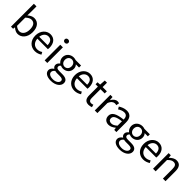

<svg xmlns="http://www.w3.org/2000/svg" viewBox="415 -2634 4723 4723"><g transform="rotate(45 2776.5 -273.0)"><path d="M331 13C456 13 567 -94 567 -281C567 -447 491 -557 350 -557C290 -557 229 -523 180 -480L183 -578V-796H92V0H165L173 -56H176C224 -12 281 13 331 13ZM316 -63C280 -63 231 -78 183 -120V-405C235 -454 283 -480 329 -480C432 -480 472 -399 472 -279C472 -144 406 -63 316 -63Z M929 13C1003 13 1061 -12 1109 -43L1076 -103C1036 -76 993 -60 940 -60C837 -60 766 -134 760 -250H1126C1128 -263 1130 -282 1130 -302C1130 -457 1052 -557 914 -557C788 -557 669 -447 669 -271C669 -92 785 13 929 13ZM759 -315C770 -422 838 -484 915 -484C1000 -484 1050 -425 1050 -315Z M1264 0H1355V-543H1264ZM1310 -655C1346 -655 1373 -680 1373 -714C1373 -751 1346 -773 1310 -773C1274 -773 1247 -751 1247 -714C1247 -680 1274 -655 1310 -655Z M1722 250C1890 250 1996 163 1996 62C1996 -27 1933 -67 1807 -67H1701C1628 -67 1606 -91 1606 -126C1606 -156 1621 -174 1641 -191C1665 -179 1695 -172 1722 -172C1832 -172 1920 -245 1920 -361C1920 -408 1902 -448 1876 -473H1987V-543H1798C1779 -550 1752 -557 1722 -557C1612 -557 1518 -482 1518 -363C1518 -298 1553 -246 1589 -217V-213C1561 -193 1528 -157 1528 -112C1528 -69 1549 -40 1578 -23V-19C1527 14 1497 58 1497 104C1497 198 1589 250 1722 250ZM1722 -234C1659 -234 1606 -284 1606 -363C1606 -443 1658 -490 1722 -490C1786 -490 1837 -442 1837 -363C1837 -284 1784 -234 1722 -234ZM1735 188C1636 188 1577 150 1577 92C1577 60 1594 28 1633 0C1657 6 1683 9 1703 9H1797C1869 9 1908 26 1908 76C1908 133 1839 188 1735 188Z M2306 13C2380 13 2438 -12 2486 -43L2453 -103C2413 -76 2370 -60 2317 -60C2214 -60 2143 -134 2137 -250H2503C2505 -263 2507 -282 2507 -302C2507 -457 2429 -557 2291 -557C2165 -557 2046 -447 2046 -271C2046 -92 2162 13 2306 13ZM2136 -315C2147 -422 2215 -484 2292 -484C2377 -484 2427 -425 2427 -315Z M2801 13C2834 13 2870 3 2901 -7L2883 -75C2865 -68 2840 -61 2821 -61C2758 -61 2737 -99 2737 -166V-469H2884V-543H2737V-695H2661L2650 -543L2565 -538V-469H2646V-168C2646 -59 2685 13 2801 13Z M3007 0H3098V-349C3134 -442 3190 -474 3235 -474C3257 -474 3270 -472 3288 -465L3305 -545C3288 -554 3271 -557 3247 -557C3186 -557 3131 -513 3093 -444H3090L3082 -543H3007Z M3493 13C3560 13 3621 -22 3673 -65H3676L3684 0H3759V-334C3759 -468 3703 -557 3571 -557C3484 -557 3407 -518 3357 -486L3393 -423C3436 -452 3493 -481 3556 -481C3645 -481 3668 -414 3668 -344C3437 -318 3334 -259 3334 -141C3334 -43 3402 13 3493 13ZM3519 -60C3465 -60 3423 -85 3423 -147C3423 -217 3485 -262 3668 -284V-132C3615 -85 3572 -60 3519 -60Z M4115 250C4283 250 4389 163 4389 62C4389 -27 4326 -67 4200 -67H4094C4021 -67 3999 -91 3999 -126C3999 -156 4014 -174 4034 -191C4058 -179 4088 -172 4115 -172C4225 -172 4313 -245 4313 -361C4313 -408 4295 -448 4269 -473H4380V-543H4191C4172 -550 4145 -557 4115 -557C4005 -557 3911 -482 3911 -363C3911 -298 3946 -246 3982 -217V-213C3954 -193 3921 -157 3921 -112C3921 -69 3942 -40 3971 -23V-19C3920 14 3890 58 3890 104C3890 198 3982 250 4115 250ZM4115 -234C4052 -234 3999 -284 3999 -363C3999 -443 4051 -490 4115 -490C4179 -490 4230 -442 4230 -363C4230 -284 4177 -234 4115 -234ZM4128 188C4029 188 3970 150 3970 92C3970 60 3987 28 4026 0C4050 6 4076 9 4096 9H4190C4262 9 4301 26 4301 76C4301 133 4232 188 4128 188Z M4699 13C4773 13 4831 -12 4879 -43L4846 -103C4806 -76 4763 -60 4710 -60C4607 -60 4536 -134 4530 -250H4896C4898 -263 4900 -282 4900 -302C4900 -457 4822 -557 4684 -557C4558 -557 4439 -447 4439 -271C4439 -92 4555 13 4699 13ZM4529 -315C4540 -422 4608 -484 4685 -484C4770 -484 4820 -425 4820 -315Z M5034 0H5125V-394C5180 -449 5218 -477 5274 -477C5346 -477 5377 -434 5377 -332V0H5468V-344C5468 -483 5416 -557 5302 -557C5228 -557 5172 -516 5120 -465H5117L5109 -543H5034Z"/></g></svg>

Font: Noto Sans CJK TC Regular
Style: Regular
Weight: 400
Designer: Ryoko NISHIZUKA (kana & ideographs); Paul D. Hunt (Latin, Greek & Cyrillic); Wenlong ZHANG (bopomofo); Sandoll Communica
Foundry: Adobe Systems Incorporated
Version: Version 1.001;PS 1.001;hotconv 1.0.78;makeotf.lib2.5.61930